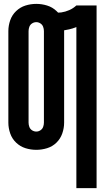

<svg xmlns="http://www.w3.org/2000/svg" viewBox="-20 -763 540 988"><path d="M373 205V-624Q355 -616 336 -612Q323 -609 310 -607Q310 -605 310 -603V-132Q310 -104 300.5 -76.5Q291 -49 270.5 -29Q250 -9 222.5 -0.5Q195 8 167 8Q138 8 111 -0.5Q84 -9 63 -29Q42 -49 32.5 -76.5Q23 -104 23 -132V-603Q23 -631 32.5 -658.5Q42 -686 63 -706Q84 -726 111 -734.5Q138 -743 167 -743Q195 -743 222.5 -734.5Q250 -726 271 -706Q275 -702 279 -698Q287 -698 295 -699Q316 -702 336.5 -711Q357 -720 373 -735H477V205ZM167 -86Q178 -86 188 -92.5Q198 -99 202 -110Q206 -121 206 -132V-603Q206 -614 202 -625Q198 -636 188 -642.5Q178 -649 167 -649Q155 -649 145 -642.5Q135 -636 131 -625Q127 -614 127 -603V-132Q127 -121 131 -110Q135 -99 145 -92.5Q155 -86 167 -86Z"/></svg>

Font: Iosevka SS01
Style: Bold
Weight: 700
Monospace: yes
Designer: Belleve Invis
Foundry: Belleve Invis
Version: 2.3.3; ttfautohint (v1.8.3)